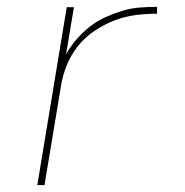

<svg xmlns="http://www.w3.org/2000/svg" viewBox="-20 -541 540 561"><path d="M89 0 175 -520H196L173 -382Q186 -406 204 -426.5Q222 -447 243 -463.5Q264 -480 288.5 -491Q313 -502 338 -509.5Q363 -517 388.5 -519Q414 -521 439 -521V-501Q408 -501 376.5 -497Q345 -493 315 -481.5Q285 -470 256.5 -451Q228 -432 207.5 -406Q187 -380 175 -350Q163 -320 158 -289L110 0Z"/></svg>

Font: Iosevka Aile Thin Oblique
Style: Regular
Weight: 100
Italic angle: -9°
Designer: Belleve Invis
Foundry: Belleve Invis
Version: Version 31.1.0; ttfautohint (v1.8.4)